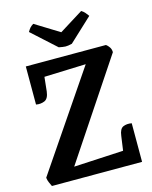

<svg xmlns="http://www.w3.org/2000/svg" viewBox="-132 -990 853 1076"><g transform="rotate(-15 295.0 -452.5)"><path d="M65 -685H530Q540 -678 548.5 -665.5Q557 -653 557 -636L156 -34L59 -66L517 -90L556 0H33Q27 -13 21.5 -25Q16 -37 14 -53L429 -664L495 -614L68 -599ZM556 0 463 -43 481 -171Q486 -211 507 -220Q528 -229 556 -224ZM65 -464V-685L155 -642L142 -519Q137 -478 114 -468.5Q91 -459 65 -464ZM347 -741 482 -867Q475 -877 466 -887.5Q457 -898 445 -905L259 -789H355L167 -905Q154 -897 147 -889Q140 -881 132 -867L271 -741Q295 -736 309 -735.5Q323 -735 347 -741Z"/></g></svg>

Font: Karma Variable Light
Style: Regular
Weight: 300
Designer: Joana Correia
Foundry: Indian Type Foundry
Version: Version 3.000